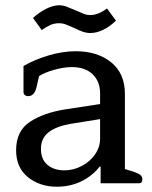

<svg xmlns="http://www.w3.org/2000/svg" viewBox="-20 -694 577 727"><path d="M261 -588Q241 -597 229 -601.5Q217 -606 203 -606Q186 -606 171 -599.5Q156 -593 138 -580L105 -626Q128 -647 154.5 -660.5Q181 -674 204 -674Q218 -674 230.5 -669.5Q243 -665 266 -655Q286 -646 297.5 -641.5Q309 -637 322 -637Q352 -637 385 -662L419 -616Q397 -594 371.5 -581.5Q346 -569 323 -569Q308 -569 294.5 -573.5Q281 -578 261 -588ZM41 -125Q41 -198 93 -232.5Q145 -267 228 -280L359 -300V-340Q359 -386 330.5 -413Q302 -440 252 -440Q223 -440 186.5 -430Q150 -420 128 -406L118 -363Q110 -330 87 -330Q78 -330 73.5 -334.5Q69 -339 69 -346V-444Q110 -468 163.5 -484Q217 -500 267 -500Q349 -500 401 -458Q453 -416 453 -338V-54L488 -43Q505 -37 512 -31Q519 -25 519 -14Q519 0 506 0H361V-63H357Q330 -28 288 -7.5Q246 13 195 13Q131 13 86 -23Q41 -59 41 -125ZM359 -169V-243L247 -225Q194 -216 164.5 -193.5Q135 -171 135 -130Q135 -91 159.5 -70Q184 -49 224 -49Q258 -49 289.5 -65.5Q321 -82 340 -109.5Q359 -137 359 -169Z"/></svg>

Font: Maitree Medium
Style: Regular
Weight: 500
Designer: CadsonDemak Team
Foundry: CadsonDemak
Version: Version 1.010